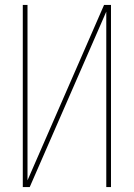

<svg xmlns="http://www.w3.org/2000/svg" viewBox="-20 -755 540 775"><path d="M72 0V-735H91V-27L400 -735H428V0H409V-708L100 0Z"/></svg>

Font: Iosevka SS18 Thin
Style: Regular
Weight: 100
Monospace: yes
Designer: Belleve Invis
Foundry: Belleve Invis
Version: Version 25.1.1; ttfautohint (v1.8.4)